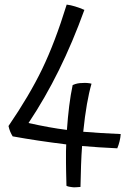

<svg xmlns="http://www.w3.org/2000/svg" viewBox="-20 -773 545 835"><path d="M337 -138Q334 -99 332.5 -54.5Q331 -10 330 40Q317 41 309 41.5Q301 42 294 41Q287 40 281 39Q275 38 269 35Q268 -8 267.5 -28.5Q267 -49 267 -66Q267 -99 267 -115Q267 -131 268 -145Q204 -153 147 -161.5Q90 -170 35 -180Q29 -190 24.5 -200.5Q20 -211 17 -225Q108 -358 163.5 -473Q219 -588 270 -753Q287 -751 306.5 -745Q326 -739 347 -730Q296 -589 236 -467.5Q176 -346 104 -238Q149 -228 190 -220.5Q231 -213 271 -208Q275 -264 281 -312.5Q287 -361 296 -403Q307 -408 317 -410Q327 -412 339 -412Q349 -413 360 -412Q371 -411 378 -409Q367 -371 358 -319.5Q349 -268 342 -200Q379 -197 418.5 -194.5Q458 -192 505 -190Q504 -175 500 -158.5Q496 -142 490 -128Q447 -130 409 -132.5Q371 -135 337 -138Z"/></svg>

Font: Atma
Style: Regular
Weight: 400
Designer: Gregori Vincens, Jeremie Hornus, Riccardo Olocco, Yoann Minet.
Foundry: black foundry
Version: Version 1.102;PS 1.100;hotconv 1.0.86;makeotf.lib2.5.63406